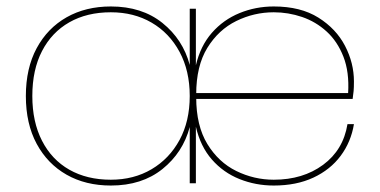

<svg xmlns="http://www.w3.org/2000/svg" viewBox="-20 -567 1175 594"><path d="M577 -261V-279H1057Q1061 -344 1042.5 -391.5Q1024 -439 990.5 -469.5Q957 -500 914.5 -514.5Q872 -529 827 -529Q766 -529 711 -502Q656 -475 621.5 -419Q587 -363 587 -275V-266Q587 -178 621.5 -121.5Q656 -65 711 -38Q766 -11 827 -11Q917 -11 979.5 -57Q1042 -103 1055 -183H1075Q1066 -128 1034 -85Q1002 -42 949.5 -17.5Q897 7 827 7Q771 7 721 -13Q671 -33 635.5 -73.5Q600 -114 586 -175V0H567V-174Q546 -95 482.5 -44Q419 7 323 7Q245 7 186 -26.5Q127 -60 93.5 -122Q60 -184 60 -270Q60 -356 93.5 -418Q127 -480 186 -513.5Q245 -547 323 -547Q419 -547 482.5 -496Q546 -445 567 -366V-540H586V-365Q600 -425 635.5 -465.5Q671 -506 721 -526.5Q771 -547 827 -547Q910 -547 965 -512.5Q1020 -478 1047.5 -425Q1075 -372 1075 -315Q1075 -296 1074 -285.5Q1073 -275 1071 -261ZM80 -270Q80 -190 110 -131.5Q140 -73 194.5 -42Q249 -11 323 -11Q394 -11 449 -43.5Q504 -76 535.5 -134Q567 -192 567 -270Q567 -348 535.5 -406.5Q504 -465 449 -497Q394 -529 323 -529Q249 -529 194.5 -498Q140 -467 110 -409Q80 -351 80 -270Z"/></svg>

Font: Poppins Devanagari Thin
Style: Regular
Weight: 100
Designer: Ninad Kale (Devanagari), Jonny Pinhorn (Latin)
Foundry: Indian Type Foundry
Version: 4.005